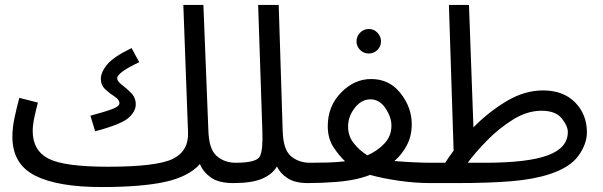

<svg xmlns="http://www.w3.org/2000/svg" viewBox="-20 -734 2434 775"><path d="M922 5Q944 5 958 -8.5Q972 -22 972 -38Q972 -77 932 -77Q886 -77 854.5 -104.5Q823 -132 821 -209L801 -714H720L739 -200Q742 -124 677 -92.5Q612 -61 416 -61L390 21Q552 21 647 0Q742 -21 787 -72Q799 -41 830.5 -18Q862 5 922 5ZM364 -204Q469 -232 498.5 -258Q528 -284 528 -313Q528 -340 509 -359Q490 -378 471.5 -392Q453 -406 453 -418Q453 -441 542 -483L511 -540Q437 -504 412 -473Q387 -442 387 -416Q387 -390 405.5 -373Q424 -356 443 -344Q462 -332 462 -317Q462 -305 435 -294.5Q408 -284 345 -267ZM390 21 436 -11 416 -61Q238 -61 175 -94Q112 -127 112 -205Q112 -230 119.5 -264Q127 -298 133 -320L58 -339Q48 -302 39 -260.5Q30 -219 30 -182Q30 -72 121 -25.5Q212 21 390 21Z M1272 -38Q1272 -77 1232 -77Q1186 -77 1154.5 -103.5Q1123 -130 1121 -207L1105 -714H1022L1039 -205Q1042 -129 1029 -103Q1016 -77 931 -77L922 5Q995 5 1036.5 -12Q1078 -29 1098 -62Q1111 -34 1141 -14.5Q1171 5 1222 5Q1244 5 1258 -8.5Q1272 -22 1272 -38Z M1767 -38Q1767 -77 1727 -77Q1658 -77 1572 -84Q1604 -112 1623 -149Q1642 -186 1642 -233Q1642 -300 1597 -357.5Q1552 -415 1478 -415Q1410 -415 1356.5 -360Q1303 -305 1303 -225Q1303 -175 1326 -140Q1349 -105 1373 -83Q1339 -79 1302.5 -78Q1266 -77 1232 -77L1222 5Q1277 5 1336 0.5Q1395 -4 1441 -17Q1458 -22 1474 -28Q1524 -14 1590 -4.5Q1656 5 1717 5Q1739 5 1753 -8.5Q1767 -22 1767 -38ZM1385 -223Q1385 -264 1412 -298.5Q1439 -333 1475 -333Q1512 -333 1536 -297Q1560 -261 1560 -227Q1560 -185 1532 -155Q1504 -125 1463 -107Q1433 -125 1409 -154.5Q1385 -184 1385 -223ZM1469 -518Q1489 -518 1503.5 -532.5Q1518 -547 1518 -567Q1518 -587 1503.5 -602Q1489 -617 1469 -617Q1448 -617 1433.5 -602Q1419 -587 1419 -567Q1419 -547 1433.5 -532.5Q1448 -518 1469 -518Z M2198 -31Q2281 -58 2315 -105.5Q2349 -153 2349 -200Q2349 -272 2301.5 -320.5Q2254 -369 2172 -369Q2097 -369 2024.5 -325.5Q1952 -282 1891 -220L1873 -714H1792L1811 -126Q1793 -102 1777 -77H1727L1717 5H1822Q1954 5 2044 -2.5Q2134 -10 2198 -31ZM2166 -287Q2222 -287 2247 -256.5Q2272 -226 2272 -201Q2272 -137 2191 -107Q2110 -77 1936 -77H1868Q1898 -118 1946 -167Q1994 -216 2051 -251.5Q2108 -287 2166 -287Z"/></svg>

Font: Noto Sans Arabic
Style: Regular
Weight: 400
Designer: Nadine Chahine - Monotype Design Team
Foundry: Monotype Imaging Inc.
Version: Version 1.902